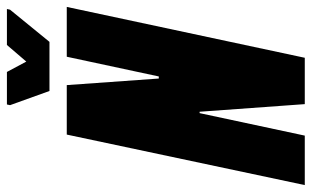

<svg xmlns="http://www.w3.org/2000/svg" viewBox="-208 -708 901 555"><g transform="rotate(-90 242.5 -430.5)"><path d="M-15 0 131 -688H274L293 -422H299L356 -688H500L353 0H219L197 -304H193L128 0ZM257 -738 216 -852 218 -861H312L342 -805L390 -861H494L492 -852L399 -738Z"/></g></svg>

Font: Saira Condensed Black
Style: Italic
Weight: 900
Width: 3
Italic angle: -12°
Designer: Hector Gatti with collaboration of the Omnibus-Type team
Foundry: Omnibus-Type
Version: Version 1.101